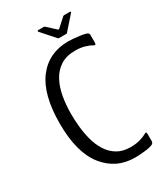

<svg xmlns="http://www.w3.org/2000/svg" viewBox="-201 -892 852 986"><g transform="rotate(-30 225.0 -399.0)"><path d="M415 -21Q415 -8 399 -3Q385 2 365.5 4.5Q346 7 328 8Q310 9 300 9Q188 9 119.5 -77.5Q51 -164 51 -335Q51 -507 117 -593.5Q183 -680 300 -680Q310 -680 328 -678.5Q346 -677 365.5 -674.5Q385 -672 399 -668Q407 -666 411 -662Q415 -658 415 -653V-605Q415 -589 400 -598Q386 -607 361.5 -614Q337 -621 307 -621Q254 -621 219 -598.5Q184 -576 163.5 -537.5Q143 -499 134.5 -450.5Q126 -402 126 -349Q126 -313 130 -272.5Q134 -232 144.5 -192.5Q155 -153 175.5 -120.5Q196 -88 228 -68.5Q260 -49 307 -49Q339 -49 363 -56Q387 -63 399 -70Q408 -76 411.5 -74.5Q415 -73 415 -64ZM267 -718Q263 -718 260 -722L191 -800Q190 -802 190.5 -804.5Q191 -807 195 -807H228Q233 -807 235 -804L284 -759Q288 -755 292 -759L342 -804Q345 -807 349 -807H383Q387 -807 387.5 -804.5Q388 -802 386 -800L317 -722Q316 -718 311 -718Z"/></g></svg>

Font: Glory Thin
Style: Regular
Weight: 400
Version: Version 1.011